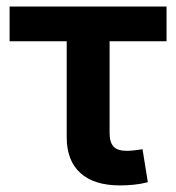

<svg xmlns="http://www.w3.org/2000/svg" viewBox="-20 -560 538 586"><path d="M346.2 5.9Q267.1 5.9 225.3 -32Q183.6 -69.8 183.6 -141.1V-434.1H9.3V-540H488.3V-434.1H314.5V-154.3Q314.5 -125.5 326.7 -112.5Q338.9 -99.6 367.2 -99.6Q377 -99.6 391.4 -101.3Q405.8 -103 415 -104.5L431.2 -3.9Q410.6 1.5 388.9 3.7Q367.2 5.9 346.2 5.9Z"/></svg>

Font: V-Inter
Style: SemiBold-600
Weight: 600
Designer: Rasmus Andersson
Foundry: rsms
Version: Version 4.000;git-4146feb